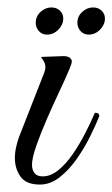

<svg xmlns="http://www.w3.org/2000/svg" viewBox="-20 -496 302 516"><path d="M87 0Q50 0 35 -21.5Q20 -43 20 -71Q20 -86 23.5 -101.5Q27 -117 32 -130L99 -301Q102 -309 102 -315Q102 -325 97 -332.5Q92 -340 90 -343L145 -345Q160 -346 166.5 -341.5Q173 -337 173 -331Q173 -325 166 -309Q156 -285 139 -249Q122 -213 105.5 -175Q89 -137 77.5 -104Q66 -71 66 -53Q66 -40 72.5 -31Q79 -22 95 -22Q116 -22 136.5 -38.5Q157 -55 175 -81Q193 -107 208.5 -137Q224 -167 235 -193Q247 -193 247 -184Q237 -159 221 -127Q205 -95 184.5 -66.5Q164 -38 139.5 -19Q115 0 87 0ZM218 -403Q205 -403 196.5 -412.5Q188 -422 188 -435Q188 -452 201 -464Q214 -476 230 -476Q244 -476 253 -467.5Q262 -459 262 -446Q262 -430 249 -416.5Q236 -403 218 -403ZM106 -403Q93 -403 84.5 -412.5Q76 -422 76 -435Q76 -452 89 -464Q102 -476 118 -476Q132 -476 141 -467.5Q150 -459 150 -446Q150 -430 137 -416.5Q124 -403 106 -403Z"/></svg>

Font: Great Vibes
Style: Regular
Weight: 400
Designer: Robert E. Leuschke, Viktoriya Grabowska, Viviana Monsalve, Eben Sorkin
Foundry: Robert E. Leuschke
Version: Version 1.103; ttfautohint (v1.8.4.7-5d5b)